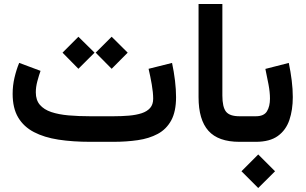

<svg xmlns="http://www.w3.org/2000/svg" viewBox="-20 -701 1510 949"><path d="M539.5 0Q604.6 0 660.8 -8.2Q717.1 -16.3 759.7 -39.2Q802.3 -62 826.3 -105.9Q850.2 -149.7 850.2 -221.1Q850.2 -258.7 845 -302.5Q839.7 -346.4 830.4 -390L714.4 -360.9Q723.1 -323.8 730.1 -283.8Q737.1 -243.8 737.1 -212.9Q737.1 -184.7 722.1 -167.4Q707 -150.2 680.3 -141.4Q653.5 -132.6 617.9 -129.5Q582.2 -126.4 540.5 -126.4H426.3Q367.8 -126.4 318.7 -130.7Q269.5 -135.1 233.4 -147.2Q197.3 -159.4 177.1 -182.9Q157 -206.4 157 -244.7Q157 -270.8 164.6 -299.5Q172.3 -328.1 180.4 -350.8L74.8 -390.2Q60.8 -356.3 51.7 -317.4Q42.5 -278.4 42.5 -237.1Q42.5 -166.5 69.8 -120.5Q97.1 -74.5 147.8 -48.1Q198.4 -21.7 269 -10.8Q339.6 0 426.3 0ZM531.9 -519.4 452.9 -440.7 531.9 -361 611.1 -440.7ZM367.5 -519.4 289.1 -440.7 367.5 -361 447.3 -440.7Z M961.4 -681.2V-220.7Q961.4 -109.1 1010.2 -54.5Q1058.9 0 1163.6 0H1175.8V-126.4H1163.6Q1114.9 -126.4 1097 -149.3Q1079.1 -172.2 1079.1 -229V-681.2Z M1155.8 -126.4V0H1179.2V-126.4ZM1256.3 62.4 1173.5 145.5 1256.3 228.3 1339.5 145.5ZM1244.1 0Q1313.3 0 1353.3 -28.9Q1393.3 -57.8 1410.3 -107.8Q1427.2 -157.8 1427.2 -221.1Q1427.2 -260.3 1421.9 -303.1Q1416.6 -346 1407.4 -390L1291.7 -360.4Q1299.7 -322.9 1307 -284.4Q1314.4 -245.9 1314.4 -213.3Q1314.4 -175.4 1299.5 -150.9Q1284.7 -126.4 1244.3 -126.4H1166V0Z"/></svg>

Font: Vazirmatn
Style: Regular
Weight: 400
Designer: Saber Rastikerdar
Foundry: Saber Rastikerdar
Version: Version 33.003;September 2, 2022;FontCreator 14.0.0.2862 64-